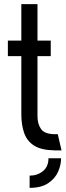

<svg xmlns="http://www.w3.org/2000/svg" viewBox="-20 -726 321 927"><path d="M123 181V122Q160 122 187 100.5Q214 79 214 38H275Q275 70 260.5 103Q246 136 212.5 158.5Q179 181 123 181ZM244 0Q180 -1 145.5 -22.5Q111 -44 97 -83Q83 -122 83 -175V-455H18V-530H83V-706H161V-530H225V-455H161V-165Q161 -127 178.5 -102.5Q196 -78 247 -78H259L277 0Z"/></svg>

Font: Stick No Bills
Style: Regular
Weight: 400
Version: Version 2.000